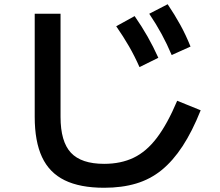

<svg xmlns="http://www.w3.org/2000/svg" viewBox="-20 -835 1040 907"><path d="M472 52Q358 52 285.5 16.5Q213 -19 178.5 -93Q144 -167 144 -283V-770H266V-283Q266 -166 315 -113.5Q364 -61 472 -61Q551 -61 611.5 -90Q672 -119 721.5 -184.5Q771 -250 817 -359L928 -314Q888 -214 842.5 -144.5Q797 -75 743.5 -31.5Q690 12 623 32Q556 52 472 52ZM639 -518Q616 -570 589.5 -616Q563 -662 529 -711L616 -759Q650 -710 677 -662.5Q704 -615 728 -562ZM791 -575Q769 -627 743.5 -674Q718 -721 685 -770L772 -815Q805 -766 831.5 -718Q858 -670 880 -615Z"/></svg>

Font: M PLUS 1 SemiBold
Style: Regular
Weight: 600
Designer: Coji Morishita
Foundry: UNDERFOREST DESIGN
Version: Version 1.001